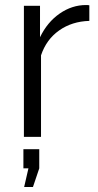

<svg xmlns="http://www.w3.org/2000/svg" viewBox="-20 -544 391 763"><path d="M76 199 93 125H73V49H136V125L111 199ZM335 -461Q266 -459 215 -423Q164 -387 143 -324V0H75V-521H139V-396Q168 -456 217 -490Q266 -524 322 -524Q330 -524 335 -523Z"/></svg>

Font: Oxford Sans
Style: Regular
Weight: 400
Designer: Matt McInerney, Pablo Impallari, Rodrigo Fuenzalida
Foundry: Matt McInerney, Pablo Impallari, Rodrigo Fuenzalida
Version: Version 3.000g; ttfautohint (v1.5) -l 8 -r 28 -G 28 -x 14 -D